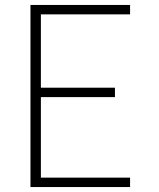

<svg xmlns="http://www.w3.org/2000/svg" viewBox="-20 -755 640 775"><path d="M103 0V-735H505V-697H145V-401H444V-363H145V-38H505V0Z"/></svg>

Font: Iosevka Extralight Extended
Style: Regular
Weight: 200
Width: 7
Monospace: yes
Designer: Belleve Invis
Foundry: Belleve Invis
Version: Version 32.5.0; ttfautohint (v1.8.4)